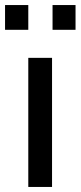

<svg xmlns="http://www.w3.org/2000/svg" viewBox="-29 -740 319 760"><path d="M83 -622H-9V-720H83ZM270 -622H179V-720H270ZM177 0H83V-511H177Z"/></svg>

Font: Chivo
Style: Regular
Weight: 400
Designer: Hector Gatti
Foundry: Omnibus-Type
Version: Version 1.006; ttfautohint (v1.4.1)